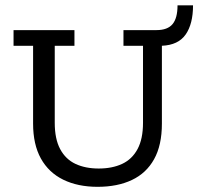

<svg xmlns="http://www.w3.org/2000/svg" viewBox="-20 -697 751 727"><path d="M349.4 10.4Q274.7 10.4 219.5 -16.6Q164.4 -43.6 134.8 -96.8Q105.3 -150.1 105.3 -229V-523.7H31.3V-583H261.9V-523.7H187.3V-232.1Q187.3 -170.9 207.8 -132.5Q228.4 -94 265.8 -76.4Q303.3 -58.9 353.7 -58.9Q404.8 -58.9 442.4 -76.4Q480.1 -94 500.8 -132.5Q521.5 -170.9 521.5 -232.1V-523.7H447.5V-583H572.6Q614.4 -583 633.3 -605.6Q652.2 -628.2 652.2 -676.7H710.9Q710.9 -606.4 683 -566.4Q655.1 -526.3 593 -523.7V-229Q593 -147 563.4 -94.1Q533.9 -41.1 479.2 -15.4Q424.6 10.4 349.4 10.4Z"/></svg>

Font: Rokkitt SemiBold
Style: Regular
Weight: 600
Designer: Vernon Adams
Foundry: Vernon Adams
Version: Version 3.103